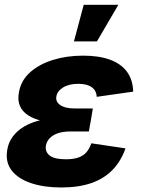

<svg xmlns="http://www.w3.org/2000/svg" viewBox="-20 -786 602 815"><path d="M239.7 9.8Q167 9.8 112.1 -8.5Q57.1 -26.9 29.5 -62.5Q2 -98.1 10.7 -149.4Q15.6 -181.2 34.4 -206.5Q53.2 -231.9 84 -249.8Q114.7 -267.6 157.2 -277.1Q199.7 -286.6 252.9 -286.6H367.2L357.4 -228H278.8Q248 -228 226.1 -220.5Q204.1 -212.9 191.2 -199.5Q178.2 -186 174.8 -167.5Q170.9 -141.6 190.9 -125.7Q210.9 -109.9 259.8 -109.9Q291 -109.9 312.3 -117.2Q333.5 -124.5 346.7 -139.6Q359.9 -154.8 367.7 -177.7L512.7 -156.2Q493.7 -102.1 457.8 -64.9Q421.9 -27.8 367.9 -9Q314 9.8 239.7 9.8ZM250 -263.7Q200.2 -263.7 162.4 -272Q124.5 -280.3 99.6 -296.4Q74.7 -312.5 64.5 -336.7Q54.2 -360.8 60.1 -392.6Q68.4 -443.4 106.9 -478.3Q145.5 -513.2 204.3 -531.5Q263.2 -549.8 332.5 -549.8Q399.9 -549.8 446.8 -532.7Q493.7 -515.6 518.8 -481.7Q543.9 -447.8 545.4 -397L390.6 -375Q389.6 -400.9 369.9 -415.5Q350.1 -430.2 312.5 -430.2Q272 -430.2 247.1 -414.3Q222.2 -398.4 219.2 -376Q215.3 -354 236.1 -339.8Q256.8 -325.7 294.9 -325.7H374L363.8 -263.7ZM293.9 -610.4 335.4 -765.6H482.4L391.6 -610.4Z"/></svg>

Font: Inter 16pt ExtraBold
Style: Italic
Weight: 800
Italic angle: -9.3988°
Version: Version 4.001;git-66647c0bb